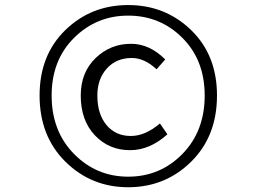

<svg xmlns="http://www.w3.org/2000/svg" viewBox="-20 -748 1040 779"><path d="M500 11.7Q350.6 11.7 245.6 -91.8Q140.6 -195.3 140.6 -360.4Q140.6 -524.4 245.1 -626Q349.6 -727.5 500 -727.5Q650.4 -727.5 755.4 -626Q860.4 -524.4 860.4 -360.4Q860.4 -195.3 755.4 -91.8Q650.4 11.7 500 11.7ZM500 -31.2Q629.9 -31.2 720.2 -123.5Q810.5 -215.8 810.5 -360.4Q810.5 -503.9 720.2 -594.2Q629.9 -684.6 500 -684.6Q371.1 -684.6 280.3 -594.2Q189.5 -503.9 189.5 -360.4Q189.5 -215.8 280.3 -123.5Q371.1 -31.2 500 -31.2ZM507.8 -138.7Q421.9 -138.7 364.7 -199.2Q307.6 -259.8 307.6 -360.4Q307.6 -454.1 367.7 -512.2Q427.7 -570.3 511.7 -570.3Q586.9 -570.3 650.4 -506.8L615.2 -466.8Q566.4 -512.7 514.6 -512.7Q452.1 -512.7 413.6 -470.2Q375 -427.7 375 -360.4Q375 -285.2 412.1 -240.7Q449.2 -196.3 510.7 -196.3Q569.3 -196.3 628.9 -247.1L659.2 -203.1Q587.9 -138.7 507.8 -138.7Z"/></svg>

Font: Gen Shin Gothic Monospace Normal
Style: Regular
Weight: 350
Designer: [Source Han Sans]
Ryoko NISHIZUKA  (kana & ideographs); Paul D. Hunt (Latin, Greek & Cyrillic); Wenlong ZHANG  (bopomofo
Version: Version 1.002.20150607